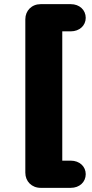

<svg xmlns="http://www.w3.org/2000/svg" viewBox="-20 -725 441 925"><path d="M321 180C363 180 393 152 393 114C393 77 363 49 321 49H280V-574H321C363 -574 393 -602 393 -639C393 -677 363 -705 321 -705H176C133 -705 102 -674 102 -632V107C102 149 133 180 176 180Z"/></svg>

Font: Nunito Black
Style: Regular
Weight: 900
Designer: Vernon Adams
Foundry: Vernon Adams
Version: Version 3.602